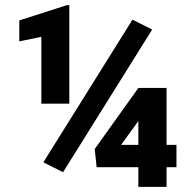

<svg xmlns="http://www.w3.org/2000/svg" viewBox="-20 -728 749 748"><path d="M628.9 -163.6H667.5V-76.7H628.9V0H519V-76.7H356.4L349.1 -147.5L519 -385.3H628.9ZM451.7 -163.6H519V-256.8L511.2 -245.6ZM250 -324.2H141.1V-584.5L55.2 -566.9V-648.4L240.7 -708H250ZM225.6 -57.1 148.9 -95.7 496.1 -651.4 572.8 -612.8Z"/></svg>

Font: TypoPRO Roboto
Style: Regular
Weight: 900
Designer: Google
Version: Version 2.136; 2016